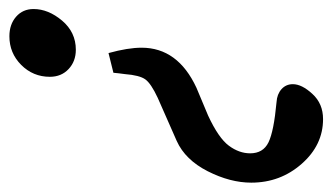

<svg xmlns="http://www.w3.org/2000/svg" viewBox="-179 -532 725 419"><g transform="rotate(90 183.5 -322.5)"><path d="M89.8 -196.8Q78.1 -239.3 78.1 -269Q78.1 -348.1 165.5 -388.7L226.1 -414.1Q275.4 -437 292 -459.5Q308.6 -481.9 308.6 -505.9Q308.6 -534.2 284.7 -545.9Q260.7 -557.6 196.8 -563.5Q179.7 -564.5 168.7 -574.2Q157.7 -584 157.7 -599.1Q157.7 -618.7 179 -641.8Q200.2 -665 233.9 -665Q290.5 -665 331.5 -618.4Q372.6 -571.8 372.6 -508.3Q372.6 -462.4 347.7 -413.3Q322.8 -364.3 281.7 -345.7L187.5 -304.2Q156.2 -289.6 147.2 -277.1Q138.2 -264.6 135.7 -232.4Q134.8 -227.1 134 -219.2Q133.3 -211.4 132.8 -207.5ZM53.2 19.5Q27.3 19.5 10.5 4.9Q-6.3 -9.8 -6.3 -33.2Q-6.3 -65.4 19 -95.5Q44.4 -125.5 82.5 -125.5Q107.9 -125.5 124.8 -109.6Q141.6 -93.8 141.6 -68.8Q141.6 -32.2 115.7 -6.3Q89.8 19.5 53.2 19.5Z"/></g></svg>

Font: Elstob 6pt SemiBold
Style: Italic
Weight: 600
Italic angle: -20°
Designer: Peter S. Baker
Version: Version 1.015